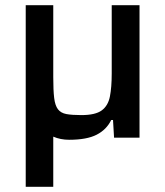

<svg xmlns="http://www.w3.org/2000/svg" viewBox="-20 -530 636 739"><path d="M79 189V-510H185V-233Q185 -182 188.5 -153Q192 -124 203 -109.5Q214 -95 235.5 -91Q257 -87 293 -87Q347 -87 371.5 -105Q396 -123 403 -158.5Q410 -194 410 -247V-510H517V0H419L415 -68H408Q390 -31 352 -11.5Q314 8 246 8Q213 8 185 -4V189Z"/></svg>

Font: Saira Medium
Style: Regular
Weight: 500
Designer: Hector Gatti with collaboration of the Omnibus-Type team
Foundry: Omnibus-Type
Version: Version 1.100; ttfautohint (v1.8.3)